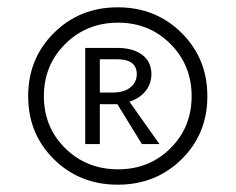

<svg xmlns="http://www.w3.org/2000/svg" viewBox="-20 -731 644 525"><path d="M127.5 -641Q198 -711 302 -711Q406 -711 476.5 -641Q547 -571 547 -468Q547 -365 476.5 -295.5Q406 -226 302 -226Q198 -226 127.5 -295.5Q57 -365 57 -468Q57 -571 127.5 -641ZM303 -268Q388 -268 446 -325.5Q504 -383 504 -468Q504 -553 446 -611Q388 -669 303 -669Q217 -669 158.5 -611Q100 -553 100 -468Q100 -383 158.5 -325.5Q217 -268 303 -268ZM394 -528Q394 -502 378 -482Q362 -462 334 -453L416 -337H368L301 -446H289H253V-337H213V-600H300Q344 -600 369 -581Q394 -562 394 -528ZM253 -478H289Q319 -478 336.5 -492Q354 -506 354 -528Q354 -569 300 -569H253Z"/></svg>

Font: EauTestInfant Medium
Style: Regular
Weight: 500
Designer: Christian Thalmann (Catharsis Fonts)
Version: Version 0.001;PS 000.001;hotconv 1.0.88;makeotf.lib2.5.64775